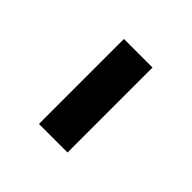

<svg xmlns="http://www.w3.org/2000/svg" viewBox="-78 -806 361 361"><g transform="rotate(45 102.0 -626.0)"><path d="M64 -513V-739H140V-513Z"/></g></svg>

Font: Involve
Style: Bold
Weight: 700
Designer: Stefan Peev
Foundry: Context Ltd.
Version: Version 1.001